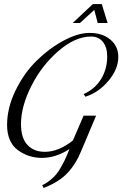

<svg xmlns="http://www.w3.org/2000/svg" viewBox="-20 -863 606 951"><path d="M403 -384 394 -397Q449 -421 480 -470.5Q511 -520 511 -584Q511 -628 490 -655Q469 -682 431 -682Q352 -682 269 -610Q186 -538 135 -436.5Q84 -335 84 -249Q84 -179 116 -145Q148 -111 202 -111Q270 -111 341 -167L394 -290H456L383 -117Q357 -52 314.5 -6.5Q272 39 196 68L189 54Q210 45 229 29Q248 13 259 0Q270 -13 283 -36.5Q296 -60 299.5 -67.5Q303 -75 312 -95L324 -125Q258 -81 187 -81Q121 -81 68.5 -119.5Q16 -158 15 -243Q15 -329 57 -415Q99 -501 161 -562Q223 -623 294.5 -661.5Q366 -700 424 -700Q487 -700 526.5 -667Q566 -634 566 -581Q566 -521 517.5 -463Q469 -405 403 -384ZM513 -749H464L447 -814L376 -749H340L440 -843H484Z"/></svg>

Font: Dynalight
Style: Regular
Weight: 400
Designer: Astigmatic (AOETI)
Foundry: Astigmatic (AOETI)
Version: Version 1.000